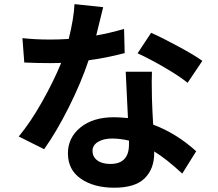

<svg xmlns="http://www.w3.org/2000/svg" viewBox="-20 -836 1040 915"><path d="M944.3 -545.9 874 -441.4Q833 -474.6 761.2 -516.1Q689.5 -557.6 635.7 -582L700.2 -679.7Q754.9 -655.3 831.5 -613.8Q908.2 -572.3 944.3 -545.9ZM571.3 -698.2 574.2 -583Q485.4 -559.6 402.3 -548.8Q367.2 -443.4 308.6 -326.2Q250 -209 190.4 -125L69.3 -185.5Q126 -253.9 180.7 -351.1Q235.4 -448.2 271.5 -536.1Q254.9 -535.2 219.7 -535.2Q160.2 -535.2 95.7 -538.1L86.9 -654.3Q147.5 -647.5 218.8 -647.5Q261.7 -647.5 307.6 -650.4Q332 -749 335 -816.4L471.7 -801.8Q446.3 -698.2 438.5 -667Q501 -677.7 571.3 -698.2ZM594.7 -147.5V-166Q550.8 -175.8 514.6 -175.8Q472.7 -175.8 446.8 -159.7Q420.9 -143.6 420.9 -117.2Q420.9 -88.9 443.4 -71.8Q465.8 -54.7 505.9 -54.7Q594.7 -54.7 594.7 -147.5ZM579.1 -494.1H704.1Q702.1 -463.9 704.1 -367.2Q706.1 -302.7 710 -242.2Q821.3 -200.2 915 -115.2L848.6 -8.8Q772.5 -79.1 714.8 -114.3V-105.5Q714.8 -31.2 669.4 13.7Q624 58.6 524.4 58.6Q427.7 58.6 365.7 16.1Q303.7 -26.4 303.7 -105.5Q303.7 -179.7 363.3 -228.5Q422.9 -277.3 523.4 -277.3Q546.9 -277.3 589.8 -273.4Q589.8 -285.2 579.1 -494.1Z"/></svg>

Font: Nasu
Style: Bold
Weight: 700
Designer: Ryoko NISHIZUKA (kana &amp; ideographs); Paul D. Hunt (Latin, Greek &amp; Cyrillic); Wenlong ZHANG (bopomofo); Sandoll C
Version: Version 2014.1215